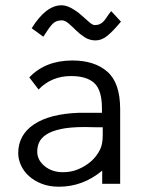

<svg xmlns="http://www.w3.org/2000/svg" viewBox="-20 -696 540 727"><path d="M91 -403Q152 -467 254 -467Q338 -467 386.5 -424.5Q435 -382 435 -283V0H367V-50Q294 11 203 11Q167 11 138.5 0Q110 -11 90 -29Q70 -47 59.5 -70Q49 -93 49 -116Q49 -185 108.5 -225Q168 -265 280 -269H366V-286Q366 -354 337.5 -381Q309 -408 249 -408Q175 -408 126 -357ZM369 -214H352Q338 -214 325.5 -214.5Q313 -215 301 -215Q246 -215 211 -207.5Q176 -200 156 -187Q136 -174 128.5 -157.5Q121 -141 121 -122Q121 -90 149 -67Q177 -44 218 -44Q248 -44 272 -53.5Q296 -63 314 -76.5Q332 -90 343 -104.5Q354 -119 359 -130Q369 -150 369 -184ZM144 -557 100 -589Q154 -676 213 -676Q231 -676 251.5 -664.5Q272 -653 288 -638.5Q304 -624 317.5 -612.5Q331 -601 338 -601Q350 -601 358.5 -605Q367 -609 373.5 -616.5Q380 -624 386 -633.5Q392 -643 401 -654L438 -614Q408 -578 386.5 -560.5Q365 -543 342 -543Q319 -543 300.5 -555Q282 -567 268 -581Q254 -595 240 -607Q226 -619 214 -619Q192 -619 179 -605.5Q166 -592 144 -557Z"/></svg>

Font: InconsolataGo
Style: Regular
Weight: 400
Designer: Raph Levien, Kirill Tkachev
Foundry: Cyreal
Version: Version 1.013